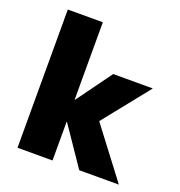

<svg xmlns="http://www.w3.org/2000/svg" viewBox="-134 -864 920 979"><g transform="rotate(20 325.5 -375.0)"><path d="M260 -210H258V0H68V-750H258V-330H260L398 -520H613L413 -270L618 0H403Z"/></g></svg>

Font: M PLUS 1p Black
Style: Regular
Weight: 900
Version: Version 1.061